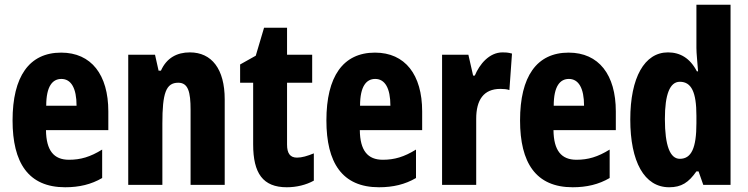

<svg xmlns="http://www.w3.org/2000/svg" viewBox="-20 -780 3157 810"><path d="M238 -558C103 -558 33 -457 33 -272C33 -94 99 10 255 10C314 10 365 -2 411 -29V-149C361 -118 320 -106 271 -106C207 -106 175 -145 174 -231H437V-310C437 -465 365 -558 238 -558ZM239 -447C280 -447 303 -408 303 -334H175C175 -417 202 -447 239 -447Z M781 -559C727 -559 683 -536 659 -482H649L634 -549H521V0H665V-259C665 -387 680 -431 732 -431C774 -431 784 -392 784 -317V0H928V-361C928 -489 873 -559 781 -559Z M1233 -115C1204 -115 1191 -133 1191 -170V-431H1297V-549H1191V-663H1094L1059 -545L993 -508V-431H1048V-171C1048 -49 1089 10 1190 10C1231 10 1272 0 1304 -18V-133C1277 -122 1254 -115 1233 -115Z M1562 -558C1427 -558 1357 -457 1357 -272C1357 -94 1423 10 1579 10C1638 10 1689 -2 1735 -29V-149C1685 -118 1644 -106 1595 -106C1531 -106 1499 -145 1498 -231H1761V-310C1761 -465 1689 -558 1562 -558ZM1563 -447C1604 -447 1627 -408 1627 -334H1499C1499 -417 1526 -447 1563 -447Z M2100 -559C2044 -559 2003 -509 1983 -461H1976L1956 -549H1845V0H1989V-279C1989 -358 2020 -405 2091 -405C2103 -405 2119 -404 2129 -400L2140 -554C2122 -559 2111 -559 2100 -559Z M2379 -558C2244 -558 2174 -457 2174 -272C2174 -94 2240 10 2396 10C2455 10 2506 -2 2552 -29V-149C2502 -118 2461 -106 2412 -106C2348 -106 2316 -145 2315 -231H2578V-310C2578 -465 2506 -558 2379 -558ZM2380 -447C2421 -447 2444 -408 2444 -334H2316C2316 -417 2343 -447 2380 -447Z M2803 10C2855 10 2885 -10 2918 -57H2927L2947 0H3062V-760H2918V-578C2918 -553 2922 -523 2925 -479H2920C2891 -535 2849 -559 2798 -559C2699 -559 2639 -453 2639 -276C2639 -98 2698 10 2803 10ZM2848 -110C2807 -110 2785 -165 2785 -278C2785 -382 2806 -435 2848 -435C2897 -435 2918 -391 2918 -292V-260C2918 -156 2897 -110 2848 -110Z"/></svg>

Font: Noto Sans Gurmukhi UI ExtraCondensed ExtraBold
Style: Regular
Weight: 800
Width: 2
Designer: Jelle Bosma - Monotype Design Team
Foundry: Monotype Imaging Inc.
Version: Version 2.004